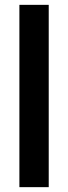

<svg xmlns="http://www.w3.org/2000/svg" viewBox="-20 -621 281 792"><path d="M60 151V-601H181V151Z"/></svg>

Font: Darker Grotesque ExtraBold
Style: Regular
Weight: 800
Designer: Gabriel Lam
Foundry: TypeRant
Version: Version 1.000;gftools[0.9.28]